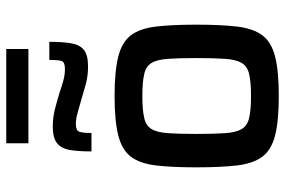

<svg xmlns="http://www.w3.org/2000/svg" viewBox="-169 -736 913 615"><g transform="rotate(-90 287.5 -428.5)"><path d="M287 8Q207 8 160.5 -4Q114 -16 92.5 -45.5Q71 -75 65 -126.5Q59 -178 59 -256Q59 -334 65 -385Q71 -436 92.5 -465Q114 -494 160.5 -506Q207 -518 287 -518Q368 -518 414.5 -506Q461 -494 482.5 -465Q504 -436 510 -385Q516 -334 516 -256Q516 -178 510 -126.5Q504 -75 482.5 -45.5Q461 -16 414.5 -4Q368 8 287 8ZM287 -81Q333 -81 358 -87Q383 -93 393.5 -111Q404 -129 406.5 -163.5Q409 -198 409 -256Q409 -313 406.5 -347.5Q404 -382 393.5 -399.5Q383 -417 358 -423Q333 -429 287 -429Q242 -429 217 -423Q192 -417 181.5 -399.5Q171 -382 168.5 -347.5Q166 -313 166 -256Q166 -198 168.5 -163.5Q171 -129 181.5 -111Q192 -93 217 -87Q242 -81 287 -81ZM110 -592Q110 -633 114.5 -660.5Q119 -688 136 -702Q153 -716 190 -716Q218 -716 245.5 -709Q273 -702 299 -694Q319 -687 337.5 -682Q356 -677 374 -677Q396 -677 399.5 -687.5Q403 -698 403 -727H461Q461 -686 456.5 -658Q452 -630 435.5 -616.5Q419 -603 382 -603Q352 -603 326 -610Q300 -617 274 -625Q253 -631 233.5 -636.5Q214 -642 198 -642Q177 -642 173 -631Q169 -620 169 -592ZM136 -794V-865H438V-794Z"/></g></svg>

Font: Saira Medium
Style: Regular
Weight: 500
Designer: Hector Gatti with collaboration of the Omnibus-Type team
Foundry: Omnibus-Type
Version: Version 1.100; ttfautohint (v1.8.3)